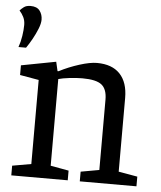

<svg xmlns="http://www.w3.org/2000/svg" viewBox="-52 -764 680 810"><g transform="rotate(5 288.0 -359.5)"><path d="M9 -542Q17 -564 21 -590Q25 -616 25 -637Q25 -655 18 -669.5Q11 -684 0 -696Q6 -703 16.5 -711Q27 -719 45 -719Q72 -719 84 -703Q96 -687 96 -665Q96 -649 87 -626.5Q78 -604 65.5 -581.5Q53 -559 41 -542ZM26 0V-41L106 -55V-411L26 -425V-466L173 -494L182 -455H186Q227 -476 271.5 -490Q316 -504 345 -504Q409 -504 442.5 -468.5Q476 -433 476 -367V-55L556 -41V0H316V-41L394 -55V-353Q394 -397 371 -415.5Q348 -434 289 -434Q264 -434 234.5 -430.5Q205 -427 188 -422V-55L265 -41V0Z"/></g></svg>

Font: Faustina
Style: Regular
Weight: 400
Designer: Alfonso Garcia
Foundry: http://www.omnibus-type.com
Version: Version 1.200